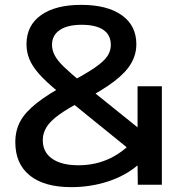

<svg xmlns="http://www.w3.org/2000/svg" viewBox="-20 -760 751 790"><path d="M273 10Q162 10 102.5 -38Q43 -86 43 -175Q43 -223 63.5 -261Q84 -299 132.5 -337Q181 -375 265 -420Q333 -456 370 -481.5Q407 -507 421.5 -528.5Q436 -550 436 -575Q436 -616 405.5 -637Q375 -658 316 -658Q258 -658 226 -636.5Q194 -615 194 -575Q194 -554 205 -532.5Q216 -511 244 -484Q272 -457 321 -417L587 -203L536 -126L214 -387Q168 -425 140.5 -456Q113 -487 101 -516.5Q89 -546 89 -578Q89 -655 148.5 -697.5Q208 -740 314 -740Q421 -740 481 -697.5Q541 -655 541 -578Q541 -536 519.5 -499Q498 -462 449.5 -425Q401 -388 320 -346Q259 -314 223 -288Q187 -262 171.5 -237Q156 -212 156 -183Q156 -134 194.5 -107Q233 -80 303 -80Q374 -80 434 -109Q494 -138 546 -199V-405H646V0H547L546 -78H544Q494 -36 423 -13Q352 10 273 10Z"/></svg>

Font: M PLUS 1 Medium
Style: Regular
Weight: 500
Designer: Coji Morishita
Foundry: UNDERFOREST DESIGN
Version: Version 1.001